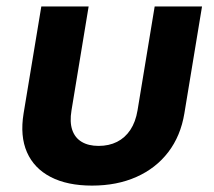

<svg xmlns="http://www.w3.org/2000/svg" viewBox="-20 -566 662 594"><path d="M264.6 8.2Q188.1 8.2 136.7 -18.5Q85.3 -45.1 63.4 -95.1Q41.5 -145 53 -215.2L107.8 -545.9H254.2L201.2 -224.6Q195.2 -188.6 203.5 -164.1Q211.8 -139.6 232.8 -127.1Q253.7 -114.6 285.1 -114.6Q317.1 -114.6 342 -127.1Q366.9 -139.6 383.2 -164.1Q399.5 -188.6 405.5 -224.6L458.5 -545.9H605L550.4 -215.2Q538.9 -145.5 500.6 -95.4Q462.2 -45.3 402 -18.6Q341.8 8.2 264.6 8.2Z"/></svg>

Font: Inter Variable
Style: Italic
Weight: 400
Italic angle: -9.39999°
Designer: Rasmus Andersson
Foundry: rsms
Version: Version 4.001;git-9221beed3